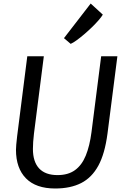

<svg xmlns="http://www.w3.org/2000/svg" viewBox="-20 -1068 709 1096"><path d="M294.9 8Q185.2 8 128.2 -50Q71.2 -108 71.2 -212.9Q71.2 -224.6 72.8 -242.6Q74.5 -260.6 77.8 -290.3L135.8 -747H230.2L173.9 -305.5Q170.9 -280.5 169.4 -258.4Q167.9 -236.3 167.9 -217.9Q167.9 -144.4 203.5 -106.4Q239.1 -68.5 308.4 -68.5Q369 -68.5 408 -96.8Q447.1 -125.1 469.5 -179.6Q491.9 -234.2 502.2 -313.3L557.5 -747H650.1L593.5 -304.5Q586 -248.1 573.1 -202.5Q560.2 -156.9 541.6 -122.7Q504.2 -54 443.2 -23Q382.3 8 294.9 8ZM383.5 -817.6 345.1 -850.2 497.7 -1047.8 566.9 -984.5Q559.5 -971.7 543.2 -952.9Q526.9 -934.1 505.5 -913.2Q484.1 -892.4 461.4 -873Q438.7 -853.6 418.2 -838.7Q397.8 -823.8 383.5 -817.6Z"/></svg>

Font: Merriweather Sans Variable Regular
Style: Italic
Weight: 300
Italic angle: -8°
Designer: Eben Sorkin
Foundry: Eben Sorkin
Version: Version 2.001